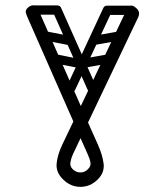

<svg xmlns="http://www.w3.org/2000/svg" viewBox="-20 -721 640 746"><path d="M88 -651Q83 -662 80.5 -671.5Q78 -681 87 -690Q97 -700 109.5 -700.5Q122 -701 126 -690L294 -309L469 -677Q477 -693 486 -698Q495 -703 510 -689Q527 -674 516 -652L322 -245L360 -160Q378 -120 382.5 -85.5Q387 -51 360 -24Q331 5 292.5 5Q254 5 225 -24Q197 -51 200 -85Q203 -119 222 -159L265 -249ZM263 -63Q276 -51 292.5 -51Q309 -51 321 -63Q334 -75 331.5 -89.5Q329 -104 321 -121L293 -184L263 -121Q256 -105 253.5 -90Q251 -75 263 -63ZM93 -683Q93 -700 110 -700H201Q218 -700 218 -683Q218 -664 202 -664H110Q103 -664 98 -669Q93 -674 93 -683ZM381 -682Q381 -699 398 -699H489Q506 -699 506 -682Q506 -663 490 -663H398Q391 -663 386 -668Q381 -673 381 -682ZM165 -500Q169 -515 185 -513L297 -490Q314 -488 310 -469Q307 -453 291 -456L178 -478Q172 -479 168 -485Q164 -491 165 -500ZM126 -589Q129 -605 145 -602L258 -580Q274 -577 271 -558Q267 -543 251 -545L138 -567Q132 -569 128 -574.5Q124 -580 126 -589ZM344 -362Q328 -355 321 -371L186 -674Q179 -690 195 -697Q211 -704 218 -689L353 -386Q360 -369 344 -362ZM256 -323Q240 -316 234 -332L98 -635Q92 -651 107 -657Q124 -665 130 -650L265 -347Q272 -330 256 -323ZM431 -498Q432 -489 428 -483.5Q424 -478 417 -477L304 -457Q288 -455 285 -470Q282 -489 298 -492L411 -512Q427 -514 431 -498ZM472 -587Q474 -578 469.5 -572.5Q465 -567 459 -566L346 -546Q330 -543 326 -559Q323 -578 340 -581L453 -601Q469 -603 472 -587ZM250 -364Q234 -372 241 -388L381 -689Q388 -704 405 -696Q420 -689 413 -673L272 -372Q265 -357 250 -364ZM337 -324Q321 -331 328 -348L469 -648Q475 -663 492 -655Q507 -648 500 -633L359 -332Q352 -316 337 -324Z"/></svg>

Font: Agu Display Uzo
Style: Regular
Weight: 400
Designer: Oluwaseun Badejo
Version: Version 1.103